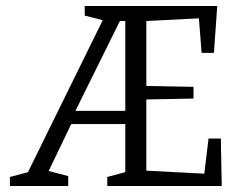

<svg xmlns="http://www.w3.org/2000/svg" viewBox="-20 -619 792 639"><path d="M13 -30 73 -46 322 -552 262 -567V-599H703L692 -443H651L642 -558L467 -549V-333L624 -330V-291L467 -288V-51L660 -41L674 -158H715L718 0H337V-30L397 -46V-206H217L142 -50L207 -33V0H13ZM397 -250V-549H379L231 -250Z"/></svg>

Font: Grenze Light
Style: Regular
Weight: 300
Designer: Renata Polastri
Foundry: Omnibus-Type
Version: Version 1.002; ttfautohint (v1.8)